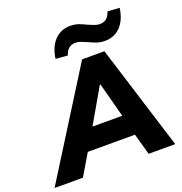

<svg xmlns="http://www.w3.org/2000/svg" viewBox="-222 -1075 1152 1214"><g transform="rotate(-20 353.5 -467.5)"><path d="M-62 0 380 -705H530L750 0H571L517 -194L580 -143H166L244 -194L129 0ZM430 -515 269 -236 248 -283H542L509 -236L435 -515ZM304 -759 223 -765Q234 -844 276 -887Q318 -930 381 -930Q412 -930 438 -920.5Q464 -911 487 -899Q507 -891 525.5 -883.5Q544 -876 562 -876Q617 -876 634 -935L715 -930Q703 -850 661.5 -807.5Q620 -765 557 -765Q526 -765 500 -774.5Q474 -784 451 -795Q431 -804 412.5 -811Q394 -818 375 -818Q321 -818 304 -759Z"/></g></svg>

Font: Mulish ExtraLight Black
Style: Italic
Weight: 900
Italic angle: -9°
Version: Version 3.603